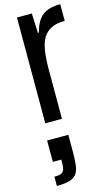

<svg xmlns="http://www.w3.org/2000/svg" viewBox="-153 -691 654 1145"><g transform="rotate(-15 173.5 -118.0)"><path d="M77 24V-629H169L174 -508H180Q193 -558 215 -587Q237 -616 270.5 -627.5Q304 -639 347 -639V-536Q285 -536 247.5 -510Q210 -484 195 -430Q180 -376 180 -285V24ZM47 403V346Q75 346 89 340Q103 334 108 319Q113 304 113 279V258H61V126H192V229Q192 282 187.5 315.5Q183 349 168 368Q153 387 124 395Q95 403 47 403Z"/></g></svg>

Font: Farlight84_Sys_V01
Style: Regular
Weight: 400
Designer: Ryoko NISHIZUKA  (kana, bopomofo & ideographs); Paul D. Hunt (Latin, Greek & Cyrillic); Sandoll Communications , Soo-you
Foundry: Adobe
Version: Version 2.004;October 29, 2024;FontCreator 14.0.0.2814 64-bi